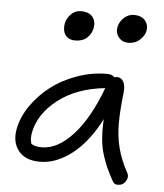

<svg xmlns="http://www.w3.org/2000/svg" viewBox="-53 -731 718 843"><g transform="rotate(5 306.0 -309.5)"><path d="M488.8 -560.1Q461.9 -560.1 446.3 -579.8Q430.7 -599.6 436 -626Q441.4 -649.9 460.4 -667Q479.5 -684.1 503.9 -684.1Q536.6 -684.1 553 -664.6Q569.3 -645 564 -618.2Q560.1 -598.6 539.8 -579.3Q519.5 -560.1 488.8 -560.1ZM255.9 -549.8Q226.1 -549.8 212.2 -569.8Q198.2 -589.8 204.1 -621.1Q209.5 -645 227.5 -662.6Q245.6 -680.2 269 -680.2Q306.2 -680.2 321.8 -660.4Q337.4 -640.6 332 -610.8Q326.7 -584.5 307.1 -567.1Q287.6 -549.8 255.9 -549.8ZM147.9 -5.9Q83 -5.9 52.7 -44.4Q22.5 -83 34.2 -142.1Q44.4 -194.3 78.6 -243.9Q112.8 -293.5 162.1 -331.5Q211.4 -369.6 276.4 -392.8Q341.3 -416 408.2 -416Q431.6 -416 440.9 -403.8Q448.7 -405.8 453.1 -405.8Q472.7 -405.8 481.9 -387.7Q491.2 -369.6 487.8 -339.8Q479 -265.6 478.5 -208Q478 -150.4 491 -98.4Q503.9 -46.4 533.2 6.8Q544.4 25.4 532.5 45.2Q520.5 64.9 498 64.9Q486.8 64.9 481.4 60.3Q476.1 55.7 470.2 43.9Q453.6 12.7 444.8 -6.6Q436 -25.9 425.5 -58.6Q415 -91.3 411.6 -130.1Q408.2 -168.9 411.1 -216.8Q388.7 -172.4 362.1 -136.5Q335.4 -100.6 308.6 -76.4Q281.7 -52.2 253.4 -36.1Q225.1 -20 199 -12.9Q172.9 -5.9 147.9 -5.9ZM102.1 -130.9Q96.7 -103 104 -81.1Q119.6 -69.8 150.9 -69.8Q220.2 -69.8 287.6 -143.3Q355 -216.8 405.8 -353Q279.8 -339.8 199.2 -277.1Q118.7 -214.4 102.1 -130.9Z"/></g></svg>

Font: Shantell Sans Irregular Bouncy
Style: Italic
Weight: 300
Italic angle: -11.31°
Designer: Stephen Nixon, Anya Danilova, Shantell Martin
Foundry: Arrow Type
Version: Version 1.006;[9816181b4]